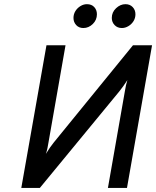

<svg xmlns="http://www.w3.org/2000/svg" viewBox="-20 -922 766 942"><path d="M84.5 0 208 -700H301.5L217.5 -221Q216 -211 212.8 -195Q209.5 -179 205 -167Q214.5 -182.5 225.2 -198Q236 -213.5 243.5 -222.5L632.5 -700H726L603 0H509.5L592.5 -473.5Q595 -489.5 598.2 -504Q601.5 -518.5 605 -529Q596.5 -515.5 584.8 -499.2Q573 -483 564.5 -472.5L175.5 0ZM578 -784.5Q556 -784.5 542.2 -799Q528.5 -813.5 528.5 -834Q528.5 -862 549.5 -881.8Q570.5 -901.5 595.5 -901.5Q617.5 -901.5 631 -887.2Q644.5 -873 644.5 -852Q644.5 -833.5 635 -818.2Q625.5 -803 610 -793.8Q594.5 -784.5 578 -784.5ZM389 -784.5Q367 -784.5 353.8 -799Q340.5 -813.5 340.5 -834Q340.5 -852.5 350 -867.8Q359.5 -883 374.8 -892.2Q390 -901.5 406.5 -901.5Q429.5 -901.5 442.5 -887.2Q455.5 -873 455.5 -852Q455.5 -824 435.2 -804.2Q415 -784.5 389 -784.5Z"/></svg>

Font: Overpass Medium
Style: Italic
Weight: 500
Italic angle: -10°
Designer: Delve Withrington, Dave Bailey, Thomas Jockin
Foundry: Delve Fonts LLC
Version: Version 4.000